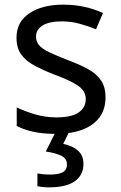

<svg xmlns="http://www.w3.org/2000/svg" viewBox="-20 -566 519 826"><path d="M434 -148Q434 -96 408 -61Q382 -26 334 -8Q286 10 220 10Q164 10 123.5 1Q83 -8 52 -24V-104Q84 -88 129.5 -74.5Q175 -61 222 -61Q289 -61 319 -82.5Q349 -104 349 -140Q349 -160 338 -176Q327 -192 298.5 -208Q270 -224 217 -244Q165 -264 128 -284Q91 -304 71 -332Q51 -360 51 -404Q51 -472 106.5 -509Q162 -546 252 -546Q301 -546 343.5 -536.5Q386 -527 423 -510L393 -440Q359 -454 322 -464Q285 -474 246 -474Q192 -474 163.5 -456.5Q135 -439 135 -409Q135 -387 148 -371.5Q161 -356 191.5 -341.5Q222 -327 273 -307Q324 -288 360 -268Q396 -248 415 -219.5Q434 -191 434 -148ZM339 139Q339 187 302 213.5Q265 240 191 240Q176 240 162.5 238.5Q149 237 141 235V180Q150 182 165 183.5Q180 185 194 185Q230 185 249 175.5Q268 166 268 141Q268 115 241.5 103Q215 91 177 86L220 0H278L252 53Q276 58 296 68.5Q316 79 327.5 96Q339 113 339 139Z"/></svg>

Font: Noto Sans Khmer
Style: Regular
Weight: 400
Designer: Danh Hong and the Monotype Design Team
Foundry: Monotype Imaging Inc.
Version: Version 2.003